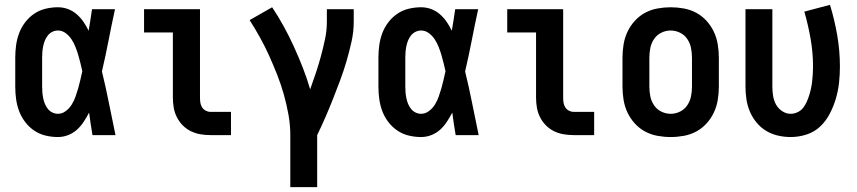

<svg xmlns="http://www.w3.org/2000/svg" viewBox="-20 -558 3540 793"><path d="M219 8Q194 8 168.5 2Q143 -4 121.5 -18.5Q100 -33 84 -54Q68 -75 59 -99Q50 -123 46.5 -148.5Q43 -174 43 -200V-320Q43 -346 46.5 -371.5Q50 -397 59 -421Q68 -445 84 -466Q100 -487 121.5 -501.5Q143 -516 168.5 -522Q194 -528 219 -528Q241 -528 261 -520.5Q281 -513 297 -499Q313 -485 325 -467.5Q337 -450 346 -431Q350 -454 353.5 -476Q357 -498 360 -520H455Q441 -456 428.5 -391.5Q416 -327 401 -263Q417 -198 430 -132Q443 -66 457 0H362Q358 -23 354.5 -46.5Q351 -70 348 -93Q338 -74 326 -55.5Q314 -37 298 -22.5Q282 -8 261.5 0Q241 8 219 8ZM219 -88Q237 -88 252 -99.5Q267 -111 276.5 -126.5Q286 -142 292 -159Q298 -176 303 -193.5Q308 -211 312 -228.5Q316 -246 320 -264Q316 -281 312 -298Q308 -315 303 -331.5Q298 -348 291.5 -364.5Q285 -381 275.5 -395.5Q266 -410 251.5 -421Q237 -432 219 -432Q207 -432 196 -426.5Q185 -421 177.5 -411.5Q170 -402 165.5 -391Q161 -380 158.5 -368Q156 -356 155 -344Q154 -332 154 -320V-200Q154 -188 155 -176Q156 -164 158.5 -152Q161 -140 165.5 -129Q170 -118 177.5 -108.5Q185 -99 196 -93.5Q207 -88 219 -88Z M849 0Q828 0 807.5 -3.5Q787 -7 768.5 -16Q750 -25 735 -40Q720 -55 710.5 -74Q701 -93 697.5 -113.5Q694 -134 694 -155V-424H575V-520H806V-155Q806 -144 807.5 -134Q809 -124 814.5 -115Q820 -106 829.5 -101Q839 -96 849 -96H934V0Z M1179 215V0Q1179 -42 1171.5 -84Q1164 -126 1152.5 -167Q1141 -208 1125.5 -247.5Q1110 -287 1092.5 -326Q1075 -365 1054.5 -402Q1034 -439 1011 -475L1104 -528Q1130 -489 1152.5 -448Q1175 -407 1194.5 -364Q1214 -321 1231 -277.5Q1248 -234 1261 -189Q1273 -222 1284.5 -256.5Q1296 -291 1305.5 -326Q1315 -361 1322.5 -396.5Q1330 -432 1330 -468V-520H1441V-468Q1441 -427 1432 -386.5Q1423 -346 1411.5 -306.5Q1400 -267 1385.5 -228Q1371 -189 1356 -151Q1341 -113 1324.5 -75Q1308 -37 1290 0V215Z M1719 8Q1694 8 1668.5 2Q1643 -4 1621.5 -18.5Q1600 -33 1584 -54Q1568 -75 1559 -99Q1550 -123 1546.5 -148.5Q1543 -174 1543 -200V-320Q1543 -346 1546.5 -371.5Q1550 -397 1559 -421Q1568 -445 1584 -466Q1600 -487 1621.5 -501.5Q1643 -516 1668.5 -522Q1694 -528 1719 -528Q1741 -528 1761 -520.5Q1781 -513 1797 -499Q1813 -485 1825 -467.5Q1837 -450 1846 -431Q1850 -454 1853.5 -476Q1857 -498 1860 -520H1955Q1941 -456 1928.5 -391.5Q1916 -327 1901 -263Q1917 -198 1930 -132Q1943 -66 1957 0H1862Q1858 -23 1854.5 -46.5Q1851 -70 1848 -93Q1838 -74 1826 -55.5Q1814 -37 1798 -22.5Q1782 -8 1761.5 0Q1741 8 1719 8ZM1719 -88Q1737 -88 1752 -99.5Q1767 -111 1776.5 -126.5Q1786 -142 1792 -159Q1798 -176 1803 -193.5Q1808 -211 1812 -228.5Q1816 -246 1820 -264Q1816 -281 1812 -298Q1808 -315 1803 -331.5Q1798 -348 1791.5 -364.5Q1785 -381 1775.5 -395.5Q1766 -410 1751.5 -421Q1737 -432 1719 -432Q1707 -432 1696 -426.5Q1685 -421 1677.5 -411.5Q1670 -402 1665.5 -391Q1661 -380 1658.5 -368Q1656 -356 1655 -344Q1654 -332 1654 -320V-200Q1654 -188 1655 -176Q1656 -164 1658.5 -152Q1661 -140 1665.5 -129Q1670 -118 1677.5 -108.5Q1685 -99 1696 -93.5Q1707 -88 1719 -88Z M2349 0Q2328 0 2307.5 -3.5Q2287 -7 2268.5 -16Q2250 -25 2235 -40Q2220 -55 2210.5 -74Q2201 -93 2197.5 -113.5Q2194 -134 2194 -155V-424H2075V-520H2306V-155Q2306 -144 2307.5 -134Q2309 -124 2314.5 -115Q2320 -106 2329.5 -101Q2339 -96 2349 -96H2434V0Z M2750 8Q2723 8 2695.5 3Q2668 -2 2644 -15Q2620 -28 2601.5 -48.5Q2583 -69 2571.5 -93.5Q2560 -118 2555.5 -145.5Q2551 -173 2551 -200V-320Q2551 -347 2555.5 -374.5Q2560 -402 2571.5 -426.5Q2583 -451 2601.5 -471.5Q2620 -492 2644 -505Q2668 -518 2695.5 -523Q2723 -528 2750 -528Q2777 -528 2804.5 -523Q2832 -518 2856 -505Q2880 -492 2898.5 -471.5Q2917 -451 2928.5 -426.5Q2940 -402 2944.5 -374.5Q2949 -347 2949 -320V-200Q2949 -173 2944.5 -145.5Q2940 -118 2928.5 -93.5Q2917 -69 2898.5 -48.5Q2880 -28 2856 -15Q2832 -2 2804.5 3Q2777 8 2750 8ZM2750 -88Q2770 -88 2788.5 -97Q2807 -106 2818.5 -123Q2830 -140 2834 -160Q2838 -180 2838 -200V-320Q2838 -340 2834 -360Q2830 -380 2818.5 -397Q2807 -414 2788.5 -423Q2770 -432 2750 -432Q2730 -432 2711.5 -423Q2693 -414 2681.5 -397Q2670 -380 2666 -360Q2662 -340 2662 -320V-200Q2662 -180 2666 -160Q2670 -140 2681.5 -123Q2693 -106 2711.5 -97Q2730 -88 2750 -88Z M3246 8Q3219 8 3193 2Q3167 -4 3144.5 -17.5Q3122 -31 3105 -51.5Q3088 -72 3077.5 -96.5Q3067 -121 3063 -147.5Q3059 -174 3059 -200V-520H3170V-200Q3170 -181 3173 -162Q3176 -143 3185 -126.5Q3194 -110 3210.5 -99Q3227 -88 3245 -88Q3260 -88 3274 -94.5Q3288 -101 3297 -112.5Q3306 -124 3312 -137.5Q3318 -151 3322.5 -165.5Q3327 -180 3330 -194.5Q3333 -209 3334.5 -223.5Q3336 -238 3337 -253Q3338 -268 3338 -283Q3338 -340 3328 -397.5Q3318 -455 3302 -510L3408 -538Q3427 -476 3438 -412Q3449 -348 3449 -283Q3449 -250 3445.5 -217Q3442 -184 3432.5 -151.5Q3423 -119 3407.5 -89Q3392 -59 3368 -36Q3344 -13 3311.5 -2.5Q3279 8 3246 8Z"/></svg>

Font: Iosevka SS04
Style: Bold
Weight: 700
Monospace: yes
Designer: Belleve Invis
Foundry: Belleve Invis
Version: Version 19.0.0; ttfautohint (v1.8.4)